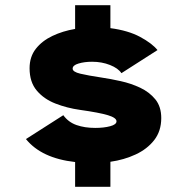

<svg xmlns="http://www.w3.org/2000/svg" viewBox="-20 -720 690 740"><path d="M269.5 0V-95.5Q140 -110 80 -184L224 -276Q243.5 -249 275 -238Q306.5 -227 347 -227Q380 -227 404.5 -233.5Q429 -240 429 -252.5Q429 -266 396 -276Q363 -286 288.5 -296.5Q238.5 -303.5 194 -320.8Q149.5 -338 121.8 -370.8Q94 -403.5 94 -457Q94 -501 118 -531.8Q142 -562.5 182 -581.5Q222 -600.5 269.5 -608.5V-700H405.5V-611.5Q474 -602.5 520 -577.8Q566 -553 587 -527L448 -438Q435.5 -457 404 -469.5Q372.5 -482 335 -482Q305.5 -482 282.8 -475.2Q260 -468.5 260 -455.5Q260 -443 289.5 -436Q319 -429 372 -421Q406 -416 445.5 -407.2Q485 -398.5 520.5 -381.8Q556 -365 578.8 -337Q601.5 -309 601.5 -265Q601.5 -215 574.5 -180.2Q547.5 -145.5 503 -124.8Q458.5 -104 405.5 -96.5V0Z"/></svg>

Font: Trispace ExtraBold
Style: Regular
Weight: 800
Designer: Tyler Finck
Foundry: Etcetera Type Company
Version: Version 1.210; ttfautohint (v1.8.3)